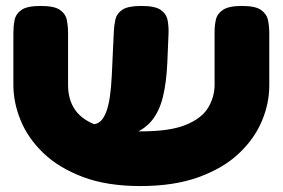

<svg xmlns="http://www.w3.org/2000/svg" viewBox="-20 -606 951 646"><path d="M452 20Q340 20 259 -10.5Q178 -41 126 -91Q74 -141 49.5 -201Q25 -261 25 -320V-494Q25 -517 29 -538Q33 -559 52 -572.5Q71 -586 117 -586Q163 -586 182 -572.5Q201 -559 205 -538Q209 -517 209 -493V-320Q209 -269 234 -234.5Q259 -200 313 -182Q367 -164 454 -164Q552 -164 605.5 -186Q659 -208 680.5 -244Q702 -280 702 -321V-499Q702 -521 706.5 -540.5Q711 -560 730.5 -573Q750 -586 794 -586Q840 -586 859 -572Q878 -558 882 -537Q886 -516 886 -493V-318Q886 -258 861 -198.5Q836 -139 783.5 -89.5Q731 -40 648.5 -10Q566 20 452 20ZM248 -139 244 -188H292Q307 -188 318 -198Q329 -208 337 -228.5Q345 -249 349.5 -279.5Q354 -310 356 -350L363 -500Q364 -522 368.5 -541.5Q373 -561 392 -573.5Q411 -586 456 -586Q502 -586 521 -572.5Q540 -559 544 -537.5Q548 -516 547 -492L543 -396Q540 -328 528 -279.5Q516 -231 490.5 -200Q465 -169 422.5 -154Q380 -139 316 -139Z"/></svg>

Font: Fredoka Expanded
Style: Bold
Weight: 700
Width: 7
Designer: Ben Nathan
Foundry: Milena B. Brandão, Ben Nathan
Version: Version 2.001